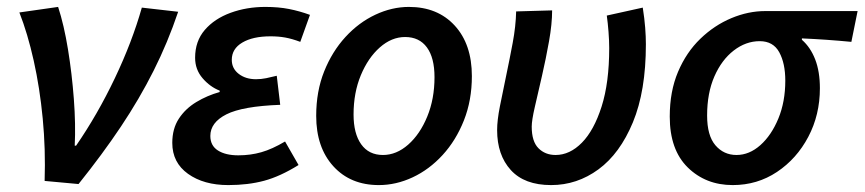

<svg xmlns="http://www.w3.org/2000/svg" viewBox="-20 -523 2499 555"><path d="M109 0Q112 -92 103.5 -180.5Q95 -269 77.5 -347.5Q60 -426 36 -487L148 -503Q165 -451 176.5 -380.5Q188 -310 193.5 -236.5Q199 -163 196 -102H200Q262 -192 312 -297Q362 -402 390 -501L495 -489Q465 -400 424 -318.5Q383 -237 329.5 -157Q276 -77 207 9Z M640 12Q569 12 523.5 -20.5Q478 -53 478 -110Q478 -151 497 -180Q516 -209 547.5 -228Q579 -247 615 -257V-261Q587 -272 565.5 -297Q544 -322 544 -356Q544 -404 572 -436.5Q600 -469 646.5 -486Q693 -503 747 -503Q785 -503 815.5 -497Q846 -491 876 -480L848 -402Q824 -411 804.5 -414.5Q785 -418 762 -418Q711 -418 680.5 -400Q650 -382 650 -350Q650 -325 670 -309.5Q690 -294 720 -294Q735 -294 749.5 -297Q764 -300 780 -304L790 -220Q681 -216 634.5 -192.5Q588 -169 588 -130Q588 -102 610 -88Q632 -74 669 -74Q704 -74 735.5 -83Q767 -92 804 -114L843 -46Q790 -13 743.5 -0.5Q697 12 640 12Z M1075 12Q993 12 943.5 -42.5Q894 -97 894 -188Q894 -259 917 -316.5Q940 -374 978.5 -416Q1017 -458 1065 -480.5Q1113 -503 1162 -503Q1245 -503 1294.5 -449Q1344 -395 1344 -303Q1344 -233 1321 -175Q1298 -117 1259.5 -75Q1221 -33 1173 -10.5Q1125 12 1075 12ZM1087 -75Q1126 -75 1160 -105Q1194 -135 1215 -186Q1236 -237 1236 -300Q1236 -356 1214 -386Q1192 -416 1151 -416Q1112 -416 1078 -386Q1044 -356 1023 -305.5Q1002 -255 1002 -192Q1002 -137 1024 -106Q1046 -75 1087 -75Z M1573 12Q1496 12 1456.5 -31.5Q1417 -75 1417 -147Q1417 -175 1425 -215.5Q1433 -256 1443 -303.5Q1453 -351 1462 -399Q1471 -447 1472 -490L1576 -493Q1576 -454 1567 -403.5Q1558 -353 1546.5 -303Q1535 -253 1526 -214Q1517 -175 1517 -157Q1517 -114 1536.5 -94.5Q1556 -75 1586 -75Q1627 -75 1662 -110.5Q1697 -146 1719 -215Q1741 -284 1741 -384Q1741 -405 1739 -431Q1737 -457 1734 -478L1838 -501Q1843 -469 1845 -443Q1847 -417 1847 -395Q1847 -260 1809.5 -169.5Q1772 -79 1710 -33.5Q1648 12 1573 12Z M2098 12Q2020 12 1968 -39Q1916 -90 1916 -186Q1916 -259 1940 -315.5Q1964 -372 2004.5 -411Q2045 -450 2094 -470.5Q2143 -491 2192 -491H2459L2441 -402Q2368 -409 2298 -412V-408Q2323 -386 2336.5 -351Q2350 -316 2350 -268Q2350 -191 2316.5 -127.5Q2283 -64 2226 -26Q2169 12 2098 12ZM2109 -75Q2146 -75 2178 -103.5Q2210 -132 2230 -180.5Q2250 -229 2250 -290Q2250 -340 2232.5 -372Q2215 -404 2176 -404Q2136 -404 2101 -377Q2066 -350 2045 -302Q2024 -254 2024 -189Q2024 -131 2048 -103Q2072 -75 2109 -75Z"/></svg>

Font: Source Sans 3 Semibold
Style: Italic
Weight: 600
Italic angle: -11°
Designer: Paul D. Hunt
Foundry: Adobe
Version: Version 3.052;hotconv 1.1.0;makeotfexe 2.6.0